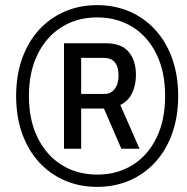

<svg xmlns="http://www.w3.org/2000/svg" viewBox="-20 -718 730 750"><path d="M359 12Q291 12 233 -13Q175 -38 132.5 -84.5Q90 -131 66.5 -196.5Q43 -262 43 -343Q43 -424 66.5 -489.5Q90 -555 132.5 -601.5Q175 -648 233 -673Q291 -698 359 -698Q428 -698 486 -673Q544 -648 586.5 -601.5Q629 -555 652.5 -489.5Q676 -424 676 -343Q676 -262 652.5 -196.5Q629 -131 586.5 -84.5Q544 -38 486 -13Q428 12 359 12ZM360 -36Q437 -36 497 -73Q557 -110 591 -179Q625 -248 625 -343Q625 -438 591 -507Q557 -576 497 -613Q437 -650 359 -650Q282 -650 222 -613Q162 -576 127.5 -507Q93 -438 93 -343Q93 -248 127.5 -179Q162 -110 222 -73Q282 -36 360 -36ZM230 -137V-549H394Q454 -549 482.5 -515.5Q511 -482 511 -425Q511 -385 496 -354Q481 -323 450 -308L525 -137H454L386 -294H297V-137ZM297 -351H388Q413 -351 428 -370.5Q443 -390 443 -424Q443 -457 428.5 -474.5Q414 -492 386 -492H297Z"/></svg>

Font: Archivo SemiCondensed Medium
Style: Italic
Weight: 500
Width: 4
Italic angle: -10°
Designer: Hector Gatti
Foundry: Omnibus-Type
Version: Version 2.001